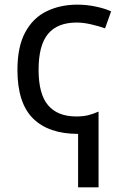

<svg xmlns="http://www.w3.org/2000/svg" viewBox="-20 -566 532 826"><path d="M313 -546Q353 -546 393 -537.5Q433 -529 458 -517L432 -444Q407 -453 373 -461Q339 -469 310 -469Q227 -469 186.5 -420Q146 -371 146 -266Q146 -161 187 -113Q228 -65 308 -65Q340 -65 362 -71Q384 -77 404 -86V240H316V10Q189 10 122 -56.5Q55 -123 55 -265Q55 -365 88.5 -427Q122 -489 180.5 -517.5Q239 -546 313 -546Z"/></svg>

Font: Noto IKEA Simplified Chinese
Style: Regular
Weight: 400
Designer: Monotype Design Team
Foundry: Monotype Imaging Inc.
Version: Version 1.100